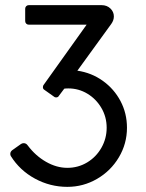

<svg xmlns="http://www.w3.org/2000/svg" viewBox="-20 -715 569 747"><path d="M22 -108Q20 -112 20 -116Q20 -125 28 -131L62 -155Q67 -158 72 -158Q82 -158 88 -149Q118 -109 159 -85.5Q200 -62 242 -62Q284 -62 319 -83Q354 -104 374.5 -140Q395 -176 395 -218Q395 -260 374.5 -295Q354 -330 320 -350.5Q286 -371 246 -371Q235 -371 230 -370L209 -342Q206 -336 198 -336Q193 -336 190 -339L152 -366Q147 -369 147 -376Q147 -382 150 -385L317 -619H92Q86 -619 82 -623Q78 -627 78 -633V-681Q78 -687 82 -691Q86 -695 92 -695H375Q396 -695 409.5 -682Q423 -669 423 -651Q423 -636 413 -622L281 -440Q336 -432 380 -400.5Q424 -369 449 -321.5Q474 -274 474 -218Q474 -156 442.5 -103Q411 -50 357.5 -19Q304 12 242 12Q175 12 116 -20Q57 -52 22 -108Z"/></svg>

Font: Miriam Libre
Style: Regular
Weight: 400
Designer: Michal Sahar
Foundry: Hagilda
Version: Version 1.001